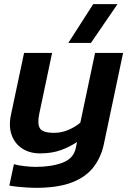

<svg xmlns="http://www.w3.org/2000/svg" viewBox="-20 -729 640 925"><path d="M309 -522 429 -709H546L418 -522ZM151 176Q135 176 110.5 174.5Q86 173 62.5 170.5Q39 168 25 165L47 62Q67 68 98 71.5Q129 75 151 75Q228 75 281 55Q334 35 345 -15L351 -45Q316 -21 272.5 -5.5Q229 10 173 10Q123 10 87 -13.5Q51 -37 36 -79Q21 -121 33 -177L96 -474H231L169 -180Q159 -132 172.5 -110.5Q186 -89 241 -89Q276 -89 309 -103Q342 -117 367 -138L438 -474H573L480 -33Q467 28 431 75.5Q395 123 327.5 149.5Q260 176 151 176Z"/></svg>

Font: Kanit Medium
Style: Italic
Weight: 500
Italic angle: -12°
Designer: Katatrad Team
Foundry: CadsonDemak
Version: Version 2.000; ttfautohint (v1.8.3)